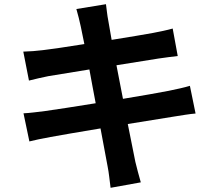

<svg xmlns="http://www.w3.org/2000/svg" viewBox="-20 -833 1040 915"><path d="M382 -623C296 -609 219 -598 184 -594C153 -590 123 -588 91 -587L118 -449C152 -458 178 -463 210 -470C241 -475 318 -488 406 -502C415 -451 426 -395 436 -341C335 -325 242 -310 196 -304C164 -300 119 -294 92 -293L120 -159C143 -165 177 -172 220 -180C263 -188 357 -204 459 -221C475 -137 488 -68 493 -39C499 -10 502 25 507 62L651 36C642 4 632 -32 625 -62C619 -93 605 -160 589 -242C677 -256 758 -269 806 -277C844 -283 885 -290 912 -292L885 -424C859 -416 822 -408 783 -400C738 -391 656 -377 566 -362C555 -417 545 -472 535 -522C618 -535 694 -547 735 -554C765 -558 805 -564 827 -566L803 -697C779 -690 741 -682 709 -676C673 -669 597 -657 512 -643C504 -688 498 -721 496 -735C491 -759 488 -793 485 -813L344 -790C360 -735 371 -679 382 -623Z"/></svg>

Font: DAIFUKU Sans JP
Style: Bold
Weight: 700
Designer: Original font ‘Source Han Sans JP’ : Ryoko NISHIZUKA  (kana, bopomofo & ideographs); Paul D. Hunt (Latin, Greek & Cyrill
Foundry: Daifuku
Version: Version 1.001